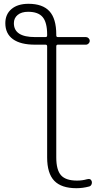

<svg xmlns="http://www.w3.org/2000/svg" viewBox="-20 -760 561 1010"><path d="M128 -698Q93 -698 73 -681.5Q53 -665 53 -638Q53 -565 164 -565H220Q228 -565 228 -574V-578Q228 -642 204.5 -670Q181 -698 128 -698ZM164 -525Q88 -525 48 -554Q8 -583 8 -638Q8 -685 40.5 -712.5Q73 -740 130 -740Q204 -740 240 -701Q276 -662 276 -578V-574Q276 -565 284 -565H432Q440 -565 446 -559Q452 -553 452 -545Q452 -537 446 -531Q440 -525 432 -525H284Q276 -525 276 -516V68Q276 134 301 162Q326 190 385 190Q413 190 437 183Q458 177 463 195Q465 203 461 211Q457 219 449 221Q416 230 382 230Q303 230 265.5 191Q228 152 228 68V-516Q228 -525 220 -525Z"/></svg>

Font: Rounded Mplus 1c Light
Style: Regular
Weight: 300
Version: Version 1.059.20150529